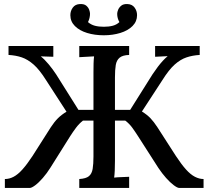

<svg xmlns="http://www.w3.org/2000/svg" viewBox="-20 -927 1028 947"><path d="M4 0V-44Q26 -44 47 -55Q68 -66 90.5 -91Q113 -116 140 -157L231 -300Q248 -326 265.5 -343.5Q283 -361 308 -376L207 -532Q175 -583 146 -608.5Q117 -634 87.5 -644Q58 -654 22 -656V-700H243V-647Q229 -648 212.5 -648Q196 -648 181 -649Q199 -635 219.5 -610.5Q240 -586 257 -560L367 -385H441V-571Q441 -593 441.5 -613.5Q442 -634 444 -649Q427 -648 407 -647Q387 -646 371 -645V-700H617V-656Q585 -655 570 -642.5Q555 -630 551 -606.5Q547 -583 547 -545V-385H622L732 -560Q746 -581 758.5 -597.5Q771 -614 783 -627Q795 -640 807 -650Q792 -649 775.5 -648.5Q759 -648 745 -647V-700H965V-656Q930 -654 900 -644Q870 -634 841.5 -608.5Q813 -583 781 -532L680 -377Q706 -361 722.5 -343.5Q739 -326 756 -300L848 -157Q875 -116 897.5 -91Q920 -66 941.5 -55Q963 -44 984 -44V0H864Q855 0 837 -13.5Q819 -27 799 -49.5Q779 -72 761 -99L661 -255Q647 -277 632.5 -297Q618 -317 598 -332H547V-134Q547 -107 546 -85.5Q545 -64 543 -51Q561 -53 581 -53.5Q601 -54 617 -55V0H371V-44Q404 -46 418.5 -58Q433 -70 437 -94Q441 -118 441 -155V-332H389Q370 -317 355 -297Q340 -277 326 -255L228 -99Q211 -72 191 -49Q171 -26 153.5 -13Q136 0 127 0ZM374 -907Q395 -908 405.5 -899Q416 -890 420 -878.5Q424 -867 424 -859Q424 -849 421.5 -838.5Q419 -828 414 -818Q429 -805 448 -800Q467 -795 492 -795Q517 -795 536 -800Q555 -805 569 -818Q558 -837 558 -859Q558 -867 562.5 -878.5Q567 -890 578 -899Q589 -908 609 -907Q632 -906 644 -889.5Q656 -873 656 -852Q656 -821 633.5 -798.5Q611 -776 573.5 -764.5Q536 -753 492 -753Q447 -753 409.5 -764.5Q372 -776 349.5 -798.5Q327 -821 327 -852Q327 -873 339 -889.5Q351 -906 374 -907Z"/></svg>

Font: Lora Medium
Style: Regular
Weight: 500
Designer: Olga Karpushina, Alexei Vanyashin (Cyrillic)
Foundry: Cyreal
Version: Version 3.004